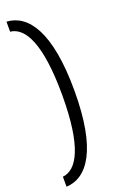

<svg xmlns="http://www.w3.org/2000/svg" viewBox="-181 -768 642 1047"><g transform="rotate(-20 140.0 -244.0)"><path d="M10.3 234.9C133.3 228.5 230 100.6 230 -242.7C230 -586.4 133.3 -716.3 10.3 -723.1V-665C93.8 -656.2 159.2 -544.9 159.2 -242.7C159.2 57.6 93.8 168 10.3 176.8Z"/></g></svg>

Font: Now Medium
Style: Regular
Weight: 500
Designer: Alfredo Marco Pradil
Foundry: Alfredo Marco Pradil
Version: Version 1.200;hotconv 1.0.109;makeotfexe 2.5.65596